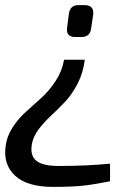

<svg xmlns="http://www.w3.org/2000/svg" viewBox="-35 -521 548 752"><path d="M272 -501H296Q334 -501 330 -464L322 -410Q318 -376 284 -376H260Q222 -376 228 -414L235 -468Q240 -501 272 -501ZM216 -287H297Q291 -236 269 -193.5Q247 -151 219.5 -122Q192 -93 164.5 -67.5Q137 -42 116 -14Q95 14 90 43Q82 88 107 108.5Q132 129 195 129Q306 129 396 120V189Q389 190 371.5 193.5Q354 197 347.5 198Q341 199 325.5 201.5Q310 204 301.5 205Q293 206 277 207.5Q261 209 247 209.5Q233 210 214 210.5Q195 211 173 211Q72 211 24.5 167.5Q-23 124 -13 52Q-8 12 15 -23Q38 -58 68 -84.5Q98 -111 128 -138.5Q158 -166 183 -204Q208 -242 216 -287Z"/></svg>

Font: Exo 2.0 Medium
Style: Italic
Weight: 500
Italic angle: -8°
Designer: Natanael Gama
Version: Version 1.001;PS 001.001;hotconv 1.0.70;makeotf.lib2.5.58329